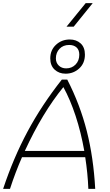

<svg xmlns="http://www.w3.org/2000/svg" viewBox="-62 -1210 702 1230"><path d="M484 -203H79Q36 -105 2 0H-42Q24 -199 115 -368.5Q206 -538 334 -700H369Q451 -540 494 -370.5Q537 -201 548 0H504Q500 -100 484 -203ZM478 -243Q457 -362 422.5 -467Q388 -572 344 -652Q210 -488 97 -243ZM260 -836Q260 -889 296.5 -923Q333 -957 385 -957Q427 -957 454.5 -932Q482 -907 482 -860Q482 -805 445.5 -771.5Q409 -738 358 -738Q316 -738 288 -764Q260 -790 260 -836ZM446 -860Q446 -890 428.5 -906Q411 -922 381 -922Q343 -922 319.5 -897.5Q296 -873 296 -836Q296 -808 314.5 -790Q333 -772 362 -772Q398 -772 422 -796.5Q446 -821 446 -860ZM487 -1190H532L410 -1039H364Z"/></svg>

Font: Krub ExtraLight
Style: Italic
Weight: 275
Italic angle: -8°
Designer: Ekaluck Peanpanawate
Foundry: Cadson Demak Co.,Ltd.
Version: Version 1.000; ttfautohint (v1.6)